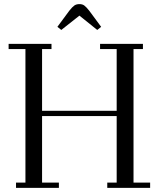

<svg xmlns="http://www.w3.org/2000/svg" viewBox="-20 -916 771 936"><path d="M22 -676.8V-702.1H231V-676.8H185.1V-376H548.8V-676.8H467.8V-702.1H676.8V-676.8H630.9V-25.9H711.9V0H502.9V-25.9H548.8V-350.1H185.1V-25.9H267.1V0H58.1V-25.9H104V-676.8ZM259.8 -785.2 317.9 -863.8Q332.5 -882.3 342.5 -889.2Q352.5 -896 367.2 -896Q381.3 -896 390.6 -889.4Q399.9 -882.8 415 -863.8L473.1 -785.2L454.1 -770L367.2 -839.8L278.8 -770Z"/></svg>

Font: Dehuti Alt
Style: Book
Weight: 400
Version: Version 1.2